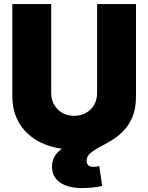

<svg xmlns="http://www.w3.org/2000/svg" viewBox="-20 -748 752 974"><path d="M356 10.3Q261.7 10.3 191.2 -22.9Q120.6 -56.2 81.5 -116.9Q42.5 -177.7 42.5 -260.3V-727.5H239.7V-276.9Q239.7 -242.7 254.9 -216.6Q270 -190.4 296.1 -175.5Q322.3 -160.6 356 -160.6Q390.1 -160.6 416.5 -175.5Q442.9 -190.4 457.8 -216.6Q472.7 -242.7 472.7 -276.9V-727.5H669.9V-260.3Q669.9 -177.7 630.9 -116.9Q591.8 -56.2 521.2 -22.9Q450.7 10.3 356 10.3ZM397.5 206.1Q324.7 206.1 284.2 177.5Q243.7 148.9 243.7 98.1Q243.7 60.5 264.2 34.7Q284.7 8.8 318.6 -9.8Q352.5 -28.3 393.1 -43.9Q433.6 -59.6 474.1 -76.9Q514.6 -94.2 548.6 -117.9Q582.5 -141.6 603 -176Q623.5 -210.4 623.5 -260.3H669.9Q669.9 -197.3 651.9 -154.5Q633.8 -111.8 605.2 -83.3Q576.7 -54.7 544.7 -35.4Q512.7 -16.1 484.1 -1Q455.6 14.2 437.5 29.8Q419.4 45.4 419.4 67.4Q419.4 83 428.5 90.8Q437.5 98.6 454.1 98.6Q461.9 98.6 469 97.4Q476.1 96.2 483.4 94.2L498.5 194.8Q479 200.2 450 203.1Q420.9 206.1 397.5 206.1Z"/></svg>

Font: Inter 24pt Black
Style: Regular
Weight: 900
Designer: Rasmus Andersson
Foundry: rsms
Version: Version 4.001;git-66647c0bb